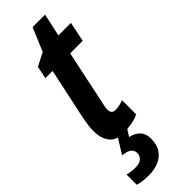

<svg xmlns="http://www.w3.org/2000/svg" viewBox="-302 -673 925 925"><g transform="rotate(-45 160.5 -210.5)"><path d="M129.9 9.8Q76.7 9.8 54.4 -20.8Q32.2 -51.3 32.2 -100.1Q32.2 -116.7 34.7 -136.2Q37.1 -155.8 42 -181.2L98.1 -443.8H48.8L62 -507.8L128.9 -542L179.2 -661.1H264.2L238.8 -544.9H324.2L303.2 -443.8H217.8L159.2 -166Q156.7 -154.8 154.8 -144.8Q152.8 -134.8 152.8 -127Q152.8 -110.4 159.7 -103.3Q166.5 -96.2 182.1 -96.2Q189.5 -96.2 204.6 -98.9Q219.7 -101.6 234.9 -107.9V-11.2Q212.4 0 182.6 4.9Q152.8 9.8 129.9 9.8ZM70.3 240.2Q51.3 240.2 33.2 238Q15.1 235.8 -2.9 231V161.1Q7.8 164.1 22.2 166Q36.6 168 53.2 168Q70.3 168 82.3 162.6Q94.2 157.2 100.6 147Q106.9 136.7 106.9 123Q106.9 105 92 94Q77.1 83 46.9 81.1L97.2 0H160.2L133.3 42Q164.1 47.9 183.6 67.9Q203.1 87.9 203.1 121.1Q203.1 163.1 185.3 189.5Q167.5 215.8 137.5 228Q107.4 240.2 70.3 240.2Z"/></g></svg>

Font: Open Sans Condensed
Style: Italic
Weight: 400
Width: 3
Italic angle: -12°
Designer: Monotype Design Team
Foundry: Monotype Imaging Inc.
Version: Version 3.000